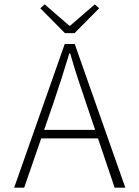

<svg xmlns="http://www.w3.org/2000/svg" viewBox="-20 -861 640 881"><path d="M45 0 277 -659H323L555 0H506L375 -388Q355 -447 337 -501.5Q319 -556 302 -616H298Q280 -556 262.5 -501.5Q245 -447 225 -388L91 0ZM151 -226V-265H446V-226ZM278 -709 165 -823 185 -841 298 -743H302L415 -841L435 -823L322 -709Z"/></svg>

Font: Source Code Pro ExtraLight Light
Style: Regular
Weight: 300
Monospace: yes
Version: Version 1.018;hotconv 1.0.116;makeotfexe 2.5.65601